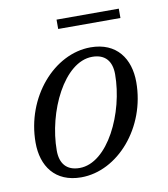

<svg xmlns="http://www.w3.org/2000/svg" viewBox="-72 -657 636 729"><g transform="rotate(-10 246.0 -293.0)"><path d="M194.5 -596V-560H434.5V-596ZM183.5 10C324.5 10 451.5 -135 451.5 -310C451.5 -400 404 -470 303 -470C162 -470 35 -324.5 35 -149.5C35 -59.5 82.5 10 183.5 10ZM183.5 -26C132.5 -26 109 -57 109 -106C109 -255 194 -433.5 303 -433.5C354 -433.5 377.5 -402.5 377.5 -353.5C377.5 -204.5 292.5 -26 183.5 -26Z"/></g></svg>

Font: Bodoni* 06pt
Style: Italic
Weight: 400
Italic angle: -13°
Version: Version 2.3